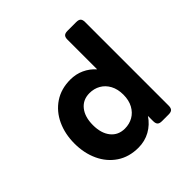

<svg xmlns="http://www.w3.org/2000/svg" viewBox="-171 -786 941 941"><g transform="rotate(-45 300.0 -315.5)"><path d="M518.1 -609.9V-30.8Q518.1 -14.2 511 -7.1Q503.9 0 487.3 0H441.4Q424.8 0 417.7 -7.1Q410.6 -14.2 410.6 -30.8V-66.9Q386.2 -30.3 349.4 -9.8Q312.5 10.7 267.6 10.7Q203.6 10.7 156.7 -20.5Q109.9 -51.8 85 -105.5Q60.1 -159.2 60.1 -225.6Q60.1 -292 85 -345.7Q109.9 -399.4 156.7 -430.7Q203.6 -461.9 267.6 -461.9Q305.7 -461.9 338.4 -447Q371.1 -432.1 396 -404.3V-609.9Q396 -626.5 403.1 -633.5Q410.2 -640.6 426.8 -640.6H487.3Q503.9 -640.6 511 -633.5Q518.1 -626.5 518.1 -609.9ZM188 -225.6Q188 -168.9 214.6 -135.7Q241.2 -102.5 287.1 -102.5Q318.4 -102.5 343.8 -116.9Q369.1 -131.3 384.3 -159.2Q399.4 -187 399.4 -225.6Q399.4 -264.2 384.3 -292Q369.1 -319.8 343.8 -334.2Q318.4 -348.6 287.1 -348.6Q241.2 -348.6 214.6 -315.4Q188 -282.2 188 -225.6Z"/></g></svg>

Font: Courier Prime Sans
Style: Bold
Weight: 700
Designer: Alan Dague-Greene
Foundry: Quote-Unquote Apps
Version: Version 3.020